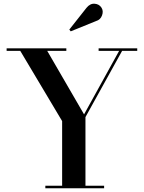

<svg xmlns="http://www.w3.org/2000/svg" viewBox="-20 -1009 774 1029"><path d="M494.5 -896 359 -841 351.5 -850.5 443.5 -967Q463 -991 487.2 -989Q511.5 -987 523.5 -968.5Q535.5 -950.5 527 -926.8Q518.5 -903 494.5 -896ZM223 -13.5H313V-360L88.5 -736.5H15.5V-750H335.5V-736.5H233L430.5 -396L618.5 -736.5H508.5V-750H715.5V-736.5H634.5L438 -381.5V-13.5H538V0H223Z"/></svg>

Font: Bodoni* 16pt Medium
Style: Regular
Weight: 500
Version: Version 2.3